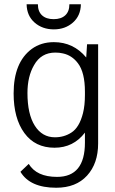

<svg xmlns="http://www.w3.org/2000/svg" viewBox="-20 -683 540 902"><path d="M158 -663Q158 -629 177.5 -611Q197 -593 232 -593Q267 -593 286.5 -611Q306 -629 306 -663H360Q359 -609 322.5 -577Q286 -545 233 -545Q179 -545 142.5 -577Q106 -609 105 -663ZM76 124 115 87Q152 148 248 148Q379 148 379 -13V-60Q325 11 236 11Q145 11 94.5 -58Q44 -127 44 -244Q44 -390 129 -453Q173 -485 233 -485Q325 -485 385 -413L389 -475H441V-9Q441 85 389 142Q337 199 244 199Q121 199 76 124ZM379 -252Q379 -343 346 -386Q318 -423 276 -432Q260 -436 240 -436Q173 -436 140 -377Q109 -324 109 -246Q109 -147 143.5 -92.5Q178 -38 238 -38Q281 -38 315 -60Q353 -84 370 -152Q379 -188 379 -237Z"/></svg>

Font: Pavanam
Style: Regular
Weight: 400
Designer: Tharique Azeez
Foundry: Tharique Azeez
Version: Version 1.86; ttfautohint (v1.3) -l 8 -r 50 -G 200 -x 14 -D 